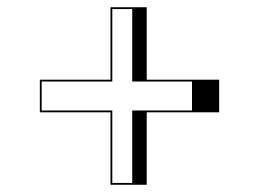

<svg xmlns="http://www.w3.org/2000/svg" viewBox="-20 -520 715 530"><path d="M285 -500H385V-300H585V-210H385V-10H285V-210H90V-300H285ZM290 -295H95V-215H290V-15H345V-215H510V-295H345V-495H290Z"/></svg>

Font: Engraving Unshaded CC
Style: Bold
Weight: 700
Designer: indestructible type*
Foundry: Cowboy Collective
Version: Version 1.000